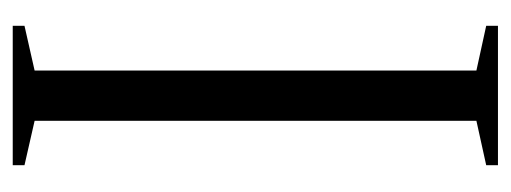

<svg xmlns="http://www.w3.org/2000/svg" viewBox="-264 -518 783 294"><g transform="rotate(90 127.0 -371.5)"><path d="M88.5 -33.5V-710L20 -725V-743H233.5V-725L165.5 -710V-33.5L233.5 -18V0H20V-18Z"/></g></svg>

Font: Merriweather 144pt Light
Style: Regular
Weight: 300
Version: Version 2.100